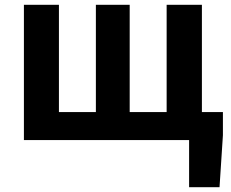

<svg xmlns="http://www.w3.org/2000/svg" viewBox="-20 -580 957 795"><path d="M79 0H763V195H889L903 -20V-116H816V-560H670V-116H517V-560H377V-116H224V-560H79Z"/></svg>

Font: Noto Sans Mono CJK SC
Style: Bold
Weight: 700
Designer: Ryoko NISHIZUKA 西塚涼子 (kana, bopomofo & ideographs); Paul D. Hunt (Latin, Greek & Cyrillic); Sandoll Communications 산돌커뮤니
Foundry: Adobe
Version: Version 2.004;hotconv 1.0.118;makeotfexe 2.5.65603